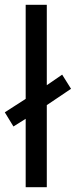

<svg xmlns="http://www.w3.org/2000/svg" viewBox="-29 -780 316 800"><path d="M78 0V-285L27 -253L-9 -312L78 -368V-760H166V-425L230 -469L267 -410L166 -342V0Z"/></svg>

Font: Noto Sans Carian
Style: Regular
Weight: 400
Designer: Monotype Design Team
Foundry: Monotype Imaging Inc.
Version: Version 2.002; ttfautohint (v1.8.4.7-5d5b)